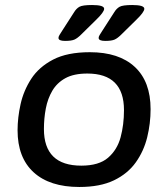

<svg xmlns="http://www.w3.org/2000/svg" viewBox="-20 -738 670 765"><path d="M296 7Q178 7 114 -51.5Q50 -110 50 -219Q50 -269 62 -323Q74 -377 104.5 -424Q135 -471 191.5 -500.5Q248 -530 338 -530Q454 -530 517 -471.5Q580 -413 580 -303Q580 -246 566.5 -191Q553 -136 521 -91Q489 -46 434 -19.5Q379 7 296 7ZM304 -78Q374 -78 410.5 -109.5Q447 -141 460.5 -191Q474 -241 474 -299Q474 -445 328 -445Q274 -445 240.5 -426.5Q207 -408 188.5 -376.5Q170 -345 162.5 -305.5Q155 -266 155 -224Q155 -78 304 -78ZM239 -575Q213 -575 213 -587Q213 -592 217 -598.5Q221 -605 228 -616L275 -689Q284 -704 296.5 -711Q309 -718 347 -718Q395 -718 395 -703Q395 -690 363 -659L304 -601Q289 -586 277 -580.5Q265 -575 239 -575ZM399 -575Q373 -575 373 -587Q373 -592 377 -598.5Q381 -605 388 -616L435 -689Q444 -704 456.5 -711Q469 -718 507 -718Q555 -718 555 -703Q555 -690 523 -659L464 -601Q449 -586 437 -580.5Q425 -575 399 -575Z"/></svg>

Font: Asap Semi Expanded Semi Expanded Medium
Style: Italic
Weight: 500
Width: 6
Italic angle: -6°
Designer: Pablo Cosgaya
Foundry: Omnibus-Type
Version: Version 3.001; ttfautohint (v1.8.4.7-5d5b)